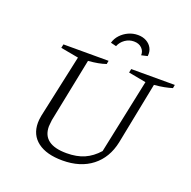

<svg xmlns="http://www.w3.org/2000/svg" viewBox="-149 -1008 1155 1163"><g transform="rotate(20 429.0 -426.5)"><path d="M374 9Q271 9 214 -34Q157 -77 157 -155Q157 -164 158 -175Q159 -186 162 -202L250 -609L135 -630L140 -654H431L427 -632Q404 -624 377 -619Q350 -614 314 -611L231 -199Q230 -185 228.5 -174.5Q227 -164 227 -157Q227 -99 266 -70Q305 -41 382 -41Q448 -41 496 -62Q544 -83 584 -128L685 -609L572 -630L577 -654H858L854 -632Q831 -625 803 -619.5Q775 -614 739 -611L660 -212Q638 -107 563.5 -49Q489 9 374 9ZM546 -862Q577 -862 600.5 -849Q624 -836 636 -813.5Q648 -791 644 -762L605 -753Q606 -780 587 -798.5Q568 -817 536 -817Q505 -817 479.5 -799Q454 -781 443 -753L407 -762Q415 -791 436 -813.5Q457 -836 485.5 -849Q514 -862 546 -862Z"/></g></svg>

Font: Piazzolla 8pt ExtraLight
Style: Italic
Weight: 250
Italic angle: -11.3°
Designer: Juan Pablo del Peral
Foundry: Huerta Tipografica
Version: Version 2.001